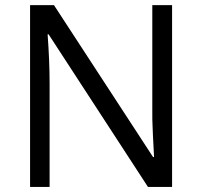

<svg xmlns="http://www.w3.org/2000/svg" viewBox="-20 -734 794 754"><path d="M655.8 0H561L170.9 -599.1H167Q174.8 -493.7 174.8 -405.8V0H98.1V-713.9H191.9L581.1 -117.2H585Q584 -130.4 580.6 -201.9Q577.1 -273.4 578.1 -304.2V-713.9H655.8Z"/></svg>

Font: f3_21440 
Style: Regular
Weight: 400
Foundry: Ascender Corporation
Version: Version 1.10